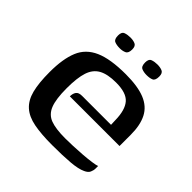

<svg xmlns="http://www.w3.org/2000/svg" viewBox="-144 -641 768 768"><g transform="rotate(45 240.0 -257.0)"><path d="M254 6Q193 6 151.5 -2Q110 -10 85.5 -32Q61 -54 51 -93Q41 -132 41 -194Q41 -268 60 -314Q79 -360 127.5 -381.5Q176 -403 263 -403Q331 -403 371.5 -386.5Q412 -370 430 -335Q448 -300 448 -246V-182H167Q167 -198 174 -208Q181 -218 200 -218H364L363 -244Q362 -300 339.5 -326Q317 -352 259 -352Q211 -352 184 -337Q157 -322 146 -288.5Q135 -255 135 -196Q135 -135 147.5 -103.5Q160 -72 189.5 -61Q219 -50 272 -50Q291 -50 316.5 -51Q342 -52 368.5 -54Q395 -56 416 -59Q437 -62 444 -65V-51Q444 -40 439 -29Q434 -18 418 -11Q397 -1 356.5 2.5Q316 6 254 6ZM324 -459Q308 -459 296 -464Q284 -469 284 -491Q284 -511 296.5 -515.5Q309 -520 325 -520Q341 -520 352.5 -515Q364 -510 364 -491Q364 -469 353 -464Q342 -459 324 -459ZM172 -459Q154 -459 142.5 -464Q131 -469 131 -491Q131 -511 143.5 -515.5Q156 -520 172 -520Q188 -520 199.5 -515Q211 -510 211 -491Q211 -470 199.5 -464.5Q188 -459 172 -459Z"/></g></svg>

Font: Genos Thin Medium
Style: Regular
Weight: 500
Version: Version 1.010